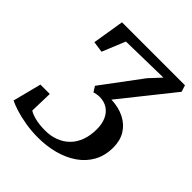

<svg xmlns="http://www.w3.org/2000/svg" viewBox="-203 -878 1020 1020"><g transform="rotate(45 306.5 -368.5)"><path d="M246 6Q195.5 6 149.8 -1.8Q104 -9.5 69 -20.8Q34 -32 14.5 -42L55.5 -202.5H126L122.5 -74.5Q138.5 -63.5 170.5 -55.5Q202.5 -47.5 246.5 -47.5Q287.5 -47.5 322.2 -60.8Q357 -74 382.5 -99.5Q408 -125 421.8 -162.2Q435.5 -199.5 435.5 -247Q435.5 -287.5 422 -317Q408.5 -346.5 383.5 -362.8Q358.5 -379 324.5 -379Q312 -379 302.2 -377Q292.5 -375 284 -372.5L265 -403L432 -627L491.5 -691L215 -685.5L161.5 -555.5L99 -564.5L128 -743H601L613 -706L379 -413Q436 -410.5 478 -389Q520 -367.5 543 -330Q566 -292.5 566 -240.5Q566 -178.5 540.2 -132.2Q514.5 -86 469.5 -55.2Q424.5 -24.5 367 -9.2Q309.5 6 246 6Z"/></g></svg>

Font: Merriweather Medium
Style: Italic
Weight: 500
Italic angle: -7.8°
Version: Version 2.101